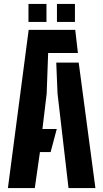

<svg xmlns="http://www.w3.org/2000/svg" viewBox="-20 -951 522 971"><path d="M20 0 125 -800H360.5L374 -683H223.5L216 -477L194.5 -298.5H267L236 -182H182L156 0ZM326.5 0 271 -477.5 264.5 -634.5H378L462.5 0ZM268 -840V-931H359V-840ZM124 -840V-931H215V-840Z"/></svg>

Font: Big Shoulders Stencil Text Thin ExtraBold
Style: Regular
Weight: 800
Version: Version 2.001